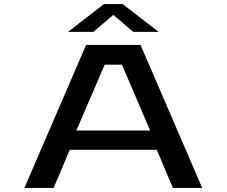

<svg xmlns="http://www.w3.org/2000/svg" viewBox="-20 -920 1112 940"><path d="M970 0H826.5L747.5 -186.5H321.5L242.5 0H99.5L401.5 -700H668ZM492.5 -603.5 354 -281H715L577 -603.5ZM313 -764 489 -900H580.5L756.5 -764H632L535 -847L437 -764Z"/></svg>

Font: Trispace Expanded Medium
Style: Regular
Weight: 500
Width: 7
Designer: Tyler Finck
Foundry: Etcetera Type Company
Version: Version 1.210; ttfautohint (v1.8.3)